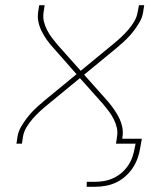

<svg xmlns="http://www.w3.org/2000/svg" viewBox="-20 -550 640 735"><path d="M312 165V146H343Q360 146 378 143Q396 140 413.5 132Q431 124 445.5 111.5Q460 99 470.5 83.5Q481 68 487 50.5Q493 33 496 15L499 0H424L428 -27Q431 -45 427 -62Q423 -79 415 -94.5Q407 -110 397 -123.5Q387 -137 376 -150L286 -251L162 -149Q146 -136 131.5 -122.5Q117 -109 104 -94Q91 -79 81 -62Q71 -45 68 -27L64 0H43L47 -27Q50 -46 60 -63.5Q70 -81 82.5 -97.5Q95 -114 109.5 -128.5Q124 -143 140 -156L141 -157Q143 -159 145 -160.5Q147 -162 149 -164L273 -266L184 -367Q171 -381 160 -396.5Q149 -412 140.5 -428.5Q132 -445 127.5 -464Q123 -483 126 -504L130 -530H151L147 -504Q144 -485 148 -468Q152 -451 160 -435.5Q168 -420 178 -406.5Q188 -393 199 -380L289 -279L413 -381Q429 -394 443.5 -407.5Q458 -421 471 -436Q484 -451 494 -468Q504 -485 507 -504L512 -530H532L528 -504Q525 -484 515 -466.5Q505 -449 492.5 -432.5Q480 -416 465.5 -401.5Q451 -387 435 -374V-373H434Q432 -371 430 -369.5Q428 -368 426 -366L302 -264L392 -163Q404 -149 415 -133.5Q426 -118 434.5 -101.5Q443 -85 447.5 -66Q452 -47 449 -27L448 -19H523L517 15Q514 35 507 55Q500 75 488 93Q476 111 459.5 125.5Q443 140 423.5 149Q404 158 383.5 161.5Q363 165 343 165Z"/></svg>

Font: Iosevka Curly ThExObl
Style: Regular
Weight: 100
Width: 7
Italic angle: -9°
Monospace: yes
Designer: Belleve Invis
Foundry: Belleve Invis
Version: Version 11.1.0; ttfautohint (v1.8.3)